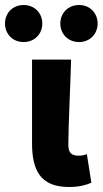

<svg xmlns="http://www.w3.org/2000/svg" viewBox="-65 -735 410 767"><path d="M210 12C254 12 278 4 300 -5L282 -119C272 -115 259 -113 251 -113C222 -113 208 -123 208 -156C208 -235 216 -383 219 -497H63V-162C63 -57 95 12 210 12ZM29 -567C73 -567 104 -599 104 -641C104 -683 73 -715 29 -715C-14 -715 -45 -683 -45 -641C-45 -599 -14 -567 29 -567ZM251 -567C294 -567 325 -599 325 -641C325 -683 294 -715 251 -715C207 -715 176 -683 176 -641C176 -599 207 -567 251 -567Z"/></svg>

Font: DAIFUKU Sans
Style: Bold
Weight: 700
Designer: Original font ‘Source Han Sans JP’ : Paul D. Hunt
Foundry: Daifuku
Version: Version 1.000